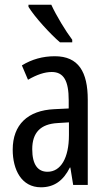

<svg xmlns="http://www.w3.org/2000/svg" viewBox="-20 -852 456 816"><path d="M198 -832H101V-823C127 -780 195 -706 235 -672H287V-683C259 -720 219 -786 198 -832ZM213 -613C162 -613 115 -600 73 -574L99 -513C137 -535 170 -546 200 -546C251 -546 272 -508 272 -426V-391L211 -388C98 -383 34 -322 34 -216C34 -131 71 -56 154 -56C210 -56 249 -84 277 -140H279L291 -66H353V-428C353 -546 314 -613 213 -613ZM225 -329 273 -332V-278C273 -180 238 -122 182 -122C141 -122 117 -152 117 -218C117 -288 152 -325 225 -329Z"/></svg>

Font: Noto Sans Malayalam UI ExtraCondensed
Style: Regular
Weight: 400
Width: 2
Designer: Jelle Bosma - Monotype Design Team
Foundry: Monotype Imaging Inc.
Version: Version 2.104